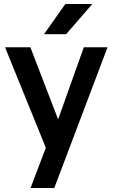

<svg xmlns="http://www.w3.org/2000/svg" viewBox="-20 -735 560 955"><path d="M208 0 5 -500H131L268 -144H270L397 -500H515L250 200H132ZM305 -715H439L309 -565H199Z"/></svg>

Font: PT Root UI Bold
Style: Regular
Weight: 700
Designer: Vitaly Kuzmin
Foundry: ParaType Ltd.
Version: Version 2.000G